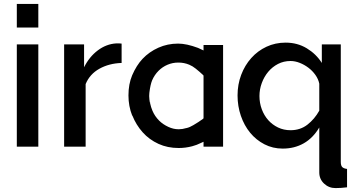

<svg xmlns="http://www.w3.org/2000/svg" viewBox="-20 -750 1829 982"><path d="M66 0V-523H176V0ZM66 -609V-730H176V-609Z M602 -428Q538 -426 488.5 -398.5Q439 -371 418 -320V0H308V-523H410V-406Q437 -460 480.5 -492.5Q524 -525 574 -528Q584 -528 590.5 -528Q597 -528 602 -527Z M894 7Q837 7 791 -14Q743 -36 710 -73Q676 -111 657 -159H656Q637 -207 637 -262Q637 -320 656 -365Q678 -416 709 -449Q743 -485 790 -506Q837 -527 891 -527Q934 -527 993 -505Q1001 -502 1008 -498L1021 -492V-520H1121V0H1021V-25L1008 -19Q986 -8 963 -2Q929 7 894 7ZM747 -222 748 -221Q752 -202 760 -183Q772 -155 794 -133Q813 -114 841 -101Q867 -89 892 -89Q894 -89 896 -89Q913 -89 933 -95H934Q951 -99 969 -110Q998 -127 1018 -142L1021 -145V-363L1019 -366Q1001 -383 981 -399Q965 -412 948 -419Q922 -430 892 -430Q863 -430 837 -419Q811 -408 791 -388Q770 -367 758 -339Q749 -317 744 -276Q743 -267 743 -259Q744 -238 746 -228V-227L748 -225V-222Z M1426 10Q1375 10 1332.5 -12Q1290 -34 1259.5 -71Q1229 -108 1212 -157.5Q1195 -207 1195 -262Q1195 -318 1213.5 -367Q1232 -416 1265 -453Q1298 -490 1343 -511Q1388 -532 1441 -532Q1501 -532 1549 -503Q1597 -474 1626 -428V-523H1723V78Q1723 97 1730.5 104.5Q1738 112 1755 114V208Q1740 210 1724.5 211Q1709 212 1696 212Q1662 212 1637.5 189Q1613 166 1613 132V-98Q1581 -44 1533.5 -17Q1486 10 1426 10ZM1466 -84Q1516 -84 1552.5 -112.5Q1589 -141 1613 -184V-322Q1608 -346 1593 -367Q1578 -388 1557.5 -403.5Q1537 -419 1513 -428.5Q1489 -438 1466 -438Q1431 -438 1402 -423Q1373 -408 1352 -383Q1331 -358 1319 -325.5Q1307 -293 1307 -259Q1307 -223 1319 -191Q1331 -159 1352 -135.5Q1373 -112 1402 -98Q1431 -84 1466 -84Z"/></svg>

Font: Oxford Sans SemiBold
Style: Regular
Weight: 600
Designer: Matt McInerney, Pablo Impallari, Rodrigo Fuenzalida
Foundry: Matt McInerney, Pablo Impallari, Rodrigo Fuenzalida
Version: Version 3.000g; ttfautohint (v1.5) -l 8 -r 28 -G 28 -x 14 -D